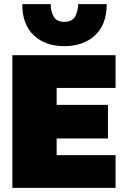

<svg xmlns="http://www.w3.org/2000/svg" viewBox="-20 -912 596 932"><path d="M292 -688Q200 -688 144 -740.5Q88 -793 88 -892H226Q226 -857 240.5 -831.5Q255 -806 292 -806Q330 -806 344.5 -831.5Q359 -857 359 -892H498Q498 -793 441.5 -740.5Q385 -688 292 -688ZM40 0V-644H541V-485H255V-403H504V-240H255V-159H541V0Z"/></svg>

Font: Kanit ExtraBold
Style: Regular
Weight: 800
Designer: Katatrad Team
Foundry: CadsonDemak
Version: Version 2.000; ttfautohint (v1.8.3)